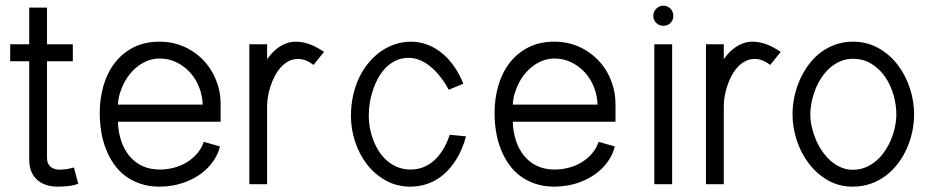

<svg xmlns="http://www.w3.org/2000/svg" viewBox="-20 -662 3365 690"><path d="M245.6 -60.1Q240.2 -58.6 234.1 -57.1Q228 -55.7 221.7 -54.7Q215.3 -53.7 208.7 -53Q202.1 -52.2 196.3 -52.2Q185.5 -52.2 176.8 -54.7Q168 -57.1 161.9 -62.3Q155.8 -67.4 152.3 -75.4Q148.9 -83.5 148.9 -95.2V-441.9H241.7V-502.9H148.9V-634.8H85V-502.9H16.6V-441.9H85V-88.4Q85 -64.5 92.3 -46.4Q99.6 -28.3 113 -16.1Q126.5 -3.9 145.3 2.4Q164.1 8.8 187 8.8Q205.6 8.8 224.4 6.8Q243.2 4.9 261.2 -1.5Z M712.4 -152.3Q704.1 -127.9 687.7 -109.4Q671.4 -90.8 650.1 -78.1Q628.9 -65.4 604.2 -59.1Q579.6 -52.7 554.7 -52.7Q517.6 -52.7 489.7 -66.4Q461.9 -80.1 443.4 -103.5Q424.8 -127 414.8 -158.2Q404.8 -189.5 403.8 -224.6H772.9V-288.1Q772.9 -318.8 765.4 -347.2Q757.8 -375.5 744.1 -400.4Q730.5 -425.3 710.7 -445.8Q690.9 -466.3 666.5 -481.2Q642.1 -496.1 613.8 -504.2Q585.4 -512.2 553.7 -512.2Q499 -512.2 458.7 -491.2Q418.5 -470.2 391.6 -434.8Q364.7 -399.4 351.6 -353Q338.4 -306.6 338.4 -255.9Q338.4 -221.7 343.8 -189Q349.1 -156.2 360.6 -126.7Q372.1 -97.2 389.4 -72.3Q406.7 -47.4 430.7 -29.5Q454.6 -11.7 485.4 -1.5Q516.1 8.8 553.7 8.8Q577.1 8.8 600.6 4.6Q624 0.5 646.2 -7.8Q668.5 -16.1 688.2 -28.3Q708 -40.5 724.4 -56.6Q740.7 -72.8 752.7 -92.5Q764.6 -112.3 770.5 -135.7ZM403.8 -286.1Q404.8 -305.7 410.4 -325.2Q416 -344.7 425.5 -363.3Q435.1 -381.8 448.5 -397.9Q461.9 -414.1 478.3 -426Q494.6 -438 513.7 -444.8Q532.7 -451.7 553.7 -451.7Q587.4 -451.7 615.5 -437.5Q643.6 -423.3 664.1 -400.4Q684.6 -377.4 696 -347.7Q707.5 -317.9 708.5 -286.1Z M1144.5 -475.6Q1132.8 -483.4 1120.6 -490.2Q1108.4 -497.1 1095.7 -502Q1083 -506.8 1069.8 -509.5Q1056.6 -512.2 1043 -512.2Q1026.4 -512.2 1011.5 -507.1Q996.6 -502 983.6 -493.4Q970.7 -484.9 959.7 -473.4Q948.7 -461.9 939.9 -449.2V-502.9H876V0H939.9V-281.7Q939.9 -297.4 943.1 -315.9Q946.3 -334.5 952.4 -353Q958.5 -371.6 967.8 -389.2Q977.1 -406.7 989.5 -420.4Q1002 -434.1 1017.3 -442.1Q1032.7 -450.2 1051.8 -450.2Q1059.1 -450.2 1066.7 -448.5Q1074.2 -446.8 1081.3 -443.8Q1088.4 -440.9 1094.7 -437Q1101.1 -433.1 1106.9 -428.7Z M1654.8 -171.9 1596.2 -177.7Q1585.9 -146.5 1571.3 -123Q1556.6 -99.6 1538.6 -84Q1520.5 -68.4 1499.5 -60.5Q1478.5 -52.7 1456.1 -52.7Q1430.7 -52.7 1409.7 -61Q1388.7 -69.3 1371.8 -83.7Q1355 -98.1 1342.5 -117.2Q1330.1 -136.2 1321.8 -157.7Q1313.5 -179.2 1309.3 -201.9Q1305.2 -224.6 1305.2 -245.6Q1305.2 -267.6 1308.8 -291.5Q1312.5 -315.4 1320.3 -338.6Q1328.1 -361.8 1339.8 -382.8Q1351.6 -403.8 1367.4 -419.7Q1383.3 -435.5 1403.6 -444.8Q1423.8 -454.1 1448.7 -454.1Q1468.3 -454.1 1487.5 -446.5Q1506.8 -439 1525.1 -424.3Q1543.5 -409.7 1560.5 -388.4Q1577.6 -367.2 1592.8 -339.4L1645 -361.3Q1630.4 -397.9 1610.1 -426Q1589.8 -454.1 1565.4 -473.4Q1541 -492.7 1513.4 -502.4Q1485.8 -512.2 1457 -512.2Q1428.2 -512.2 1401.1 -503.4Q1374 -494.6 1350.1 -478.3Q1326.2 -461.9 1306.2 -438.2Q1286.1 -414.6 1271.7 -385Q1257.3 -355.5 1249.3 -320.3Q1241.2 -285.2 1241.2 -245.6Q1241.2 -198.2 1256.3 -152.3Q1271.5 -106.4 1299.3 -70.8Q1327.1 -35.2 1366.7 -13.2Q1406.2 8.8 1455.1 8.8Q1487.3 8.8 1517.8 -2Q1548.3 -12.7 1574.5 -35.2Q1600.6 -57.6 1621.3 -91.6Q1642.1 -125.5 1654.8 -171.9Z M2131.3 -152.3Q2123 -127.9 2106.7 -109.4Q2090.3 -90.8 2069.1 -78.1Q2047.9 -65.4 2023.2 -59.1Q1998.5 -52.7 1973.6 -52.7Q1936.5 -52.7 1908.7 -66.4Q1880.9 -80.1 1862.3 -103.5Q1843.8 -127 1833.7 -158.2Q1823.7 -189.5 1822.8 -224.6H2191.9V-288.1Q2191.9 -318.8 2184.3 -347.2Q2176.8 -375.5 2163.1 -400.4Q2149.4 -425.3 2129.6 -445.8Q2109.9 -466.3 2085.4 -481.2Q2061 -496.1 2032.7 -504.2Q2004.4 -512.2 1972.7 -512.2Q1918 -512.2 1877.7 -491.2Q1837.4 -470.2 1810.5 -434.8Q1783.7 -399.4 1770.5 -353Q1757.3 -306.6 1757.3 -255.9Q1757.3 -221.7 1762.7 -189Q1768.1 -156.2 1779.5 -126.7Q1791 -97.2 1808.3 -72.3Q1825.7 -47.4 1849.6 -29.5Q1873.5 -11.7 1904.3 -1.5Q1935.1 8.8 1972.7 8.8Q1996.1 8.8 2019.5 4.6Q2043 0.5 2065.2 -7.8Q2087.4 -16.1 2107.2 -28.3Q2127 -40.5 2143.3 -56.6Q2159.7 -72.8 2171.6 -92.5Q2183.6 -112.3 2189.5 -135.7ZM1822.8 -286.1Q1823.7 -305.7 1829.3 -325.2Q1835 -344.7 1844.5 -363.3Q1854 -381.8 1867.4 -397.9Q1880.9 -414.1 1897.2 -426Q1913.6 -438 1932.6 -444.8Q1951.7 -451.7 1972.7 -451.7Q2006.3 -451.7 2034.4 -437.5Q2062.5 -423.3 2083 -400.4Q2103.5 -377.4 2115 -347.7Q2126.5 -317.9 2127.4 -286.1Z M2395.5 -502.9H2331.5V0H2395.5ZM2399.9 -605Q2399.9 -612.3 2397.2 -619.1Q2394.5 -626 2389.6 -630.9Q2384.8 -635.7 2378.2 -638.7Q2371.6 -641.6 2363.8 -641.6Q2356.4 -641.6 2349.9 -638.7Q2343.3 -635.7 2338.4 -630.9Q2333.5 -626 2330.6 -619.1Q2327.6 -612.3 2327.6 -605Q2327.6 -597.7 2330.6 -591.1Q2333.5 -584.5 2338.4 -579.6Q2343.3 -574.7 2349.9 -572Q2356.4 -569.3 2363.8 -569.3Q2371.6 -569.3 2378.2 -572Q2384.8 -574.7 2389.6 -579.6Q2394.5 -584.5 2397.2 -591.1Q2399.9 -597.7 2399.9 -605Z M2785.6 -475.6Q2773.9 -483.4 2761.7 -490.2Q2749.5 -497.1 2736.8 -502Q2724.1 -506.8 2710.9 -509.5Q2697.8 -512.2 2684.1 -512.2Q2667.5 -512.2 2652.6 -507.1Q2637.7 -502 2624.8 -493.4Q2611.8 -484.9 2600.8 -473.4Q2589.8 -461.9 2581.1 -449.2V-502.9H2517.1V0H2581.1V-281.7Q2581.1 -297.4 2584.2 -315.9Q2587.4 -334.5 2593.5 -353Q2599.6 -371.6 2608.9 -389.2Q2618.2 -406.7 2630.6 -420.4Q2643.1 -434.1 2658.4 -442.1Q2673.8 -450.2 2692.9 -450.2Q2700.2 -450.2 2707.8 -448.5Q2715.3 -446.8 2722.4 -443.8Q2729.5 -440.9 2735.8 -437Q2742.2 -433.1 2748 -428.7Z M3265.1 -251Q3265.1 -297.9 3250 -344.5Q3234.9 -391.1 3206.5 -428.5Q3178.2 -465.8 3137.2 -489Q3096.2 -512.2 3044.9 -512.2Q3010.7 -512.2 2981.2 -501.5Q2951.7 -490.7 2927.7 -472.2Q2903.8 -453.6 2885.3 -428.5Q2866.7 -403.3 2854 -374.3Q2841.3 -345.2 2834.7 -313.7Q2828.1 -282.2 2828.1 -251Q2828.1 -205.1 2843 -158.9Q2857.9 -112.8 2886 -75.4Q2914.1 -38.1 2954.3 -14.6Q2994.6 8.8 3044.9 8.8Q3079.1 8.8 3108.9 -1.7Q3138.7 -12.2 3163.1 -30.5Q3187.5 -48.8 3206.5 -73.7Q3225.6 -98.6 3238.5 -127.7Q3251.5 -156.7 3258.3 -188.2Q3265.1 -219.7 3265.1 -251ZM3201.2 -251Q3201.2 -229 3196.3 -205.8Q3191.4 -182.6 3182.1 -160.4Q3172.9 -138.2 3159.4 -118.4Q3146 -98.6 3128.4 -83.7Q3110.8 -68.8 3089.8 -60.3Q3068.8 -51.8 3044.9 -51.8Q3022 -51.8 3001.5 -60.8Q2981 -69.8 2964.1 -85Q2947.3 -100.1 2933.8 -120.1Q2920.4 -140.1 2911.1 -162.4Q2901.9 -184.6 2897 -207.3Q2892.1 -230 2892.1 -251Q2892.1 -272.5 2896.7 -295.4Q2901.4 -318.4 2910.2 -340.6Q2918.9 -362.8 2932.1 -382.8Q2945.3 -402.8 2962.4 -418Q2979.5 -433.1 3000.2 -441.9Q3021 -450.7 3044.9 -450.7Q3083 -450.7 3112.3 -432.4Q3141.6 -414.1 3161.4 -385Q3181.2 -356 3191.2 -320.6Q3201.2 -285.2 3201.2 -251Z"/></svg>

Font: Saysettha
Style: Regular
Weight: 400
Designer: John M. Durdin
Foundry: Lao Script for Windows
Version: Version 2.201